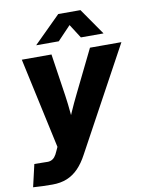

<svg xmlns="http://www.w3.org/2000/svg" viewBox="-117 -813 837 1089"><g transform="rotate(-10 302.0 -268.5)"><path d="M-15.6 201.2 14.2 72.3 74.2 73.2Q94.7 75.2 108.4 70.6Q122.1 65.9 131.8 54Q141.6 42 149.4 22.9L160.2 -0.5L46.9 -522.5H217.8L254.4 -278.3Q261.7 -228.5 266.1 -178Q270.5 -127.4 275.4 -75.2H229.5Q251 -127.4 273.2 -178.2Q295.4 -229 319.8 -278.3L439.5 -522.5H620.6L298.8 69.3Q274.4 115.2 245.1 145.3Q215.8 175.3 179.2 190.2Q142.6 205.1 95.7 205.1Q67.4 205.1 38.6 204.1Q9.8 203.1 -15.6 201.2ZM271.5 -588.9H142.1V-589.8L295.4 -741.7H423.3L528.8 -589.8V-588.9H398.9L347.7 -668.9Z"/></g></svg>

Font: Inter 28pt ExtraBold
Style: Italic
Weight: 800
Italic angle: -9.3988°
Designer: Rasmus Andersson
Foundry: rsms
Version: Version 4.001;git-66647c0bb